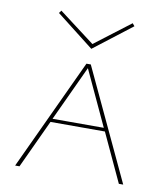

<svg xmlns="http://www.w3.org/2000/svg" viewBox="-76 -718 677 782"><g transform="rotate(10 262.5 -327.0)"><path d="M419 -643 262 -522 107 -643 115 -654 263 -542 410 -654ZM468 0 375 -200H150L57 0H39L253 -459H271L486 0ZM156 -214H368L262 -442Z"/></g></svg>

Font: EauTestSC Thin
Style: Regular
Weight: 250
Designer: Christian Thalmann (Catharsis Fonts)
Version: Version 0.001;PS 000.001;hotconv 1.0.88;makeotf.lib2.5.64775